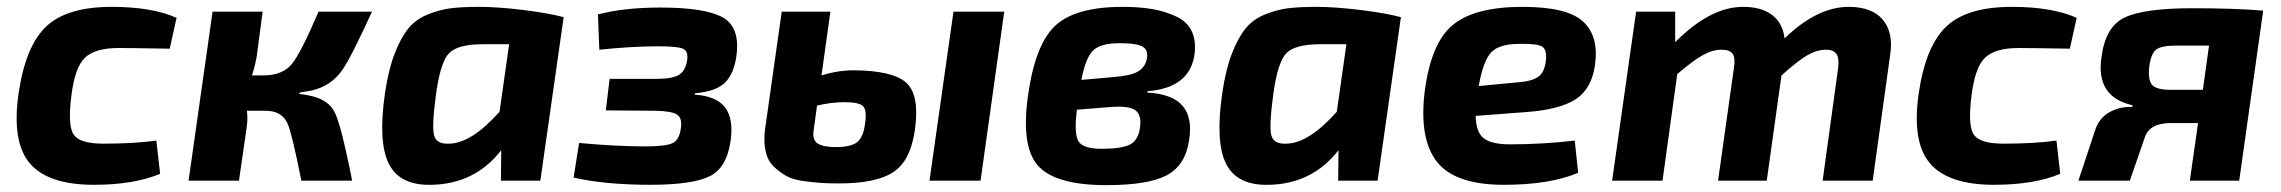

<svg xmlns="http://www.w3.org/2000/svg" viewBox="-20 -527 6653 560"><path d="M436 -117 447 -20Q370 12 254 12Q121 12 67.5 -50Q14 -112 34 -253Q54 -392 114.5 -449.5Q175 -507 306 -507Q423 -507 495 -475L475 -385Q359 -387 326 -387Q257 -387 227.5 -358.5Q198 -330 188 -246Q177 -159 195.5 -133.5Q214 -108 281 -108Q373 -108 436 -117Z M854 -257 853 -253Q886 -249 905.5 -242Q925 -235 939.5 -222Q954 -209 963 -183.5Q972 -158 980.5 -123Q989 -88 1001 -31Q1005 -11 1007 0H859Q831 -140 819 -166Q804 -199 768 -203Q760 -204 749 -204H700Q703 -183 700 -159L677 0H530L600 -493H746L729 -364Q725 -339 715 -307H747Q804 -307 831 -340Q858 -373 909 -493H1065Q1001 -353 977 -321Q945 -276 889 -263Q874 -260 854 -257Z M1556 0H1441L1442 -89Q1366 9 1240 12Q1147 15 1114.5 -48.5Q1082 -112 1103 -256Q1113 -324 1131 -370.5Q1149 -417 1171 -444Q1193 -471 1228 -485Q1263 -499 1295.5 -503Q1328 -507 1378 -507Q1431 -507 1505 -498Q1579 -489 1624 -477ZM1465 -398H1389Q1317 -398 1291 -373Q1265 -348 1252 -254Q1239 -159 1246 -132.5Q1253 -106 1290 -108Q1355 -109 1437 -201Z M1728 -382 1724 -485Q1801 -505 1906 -505Q2036 -505 2087.5 -476.5Q2139 -448 2128 -365Q2121 -312 2094.5 -286Q2068 -260 2007 -255L2006 -251Q2069 -247 2094.5 -214Q2120 -181 2111 -117Q2100 -37 2049 -12.5Q1998 12 1877 12Q1746 12 1653 -9L1669 -110Q1777 -100 1864 -100Q1923 -100 1942.5 -110Q1962 -120 1966 -154Q1970 -183 1954.5 -193Q1939 -203 1891 -204L1747 -205L1758 -297H1895Q1941 -297 1960 -308.5Q1979 -320 1984 -350Q1988 -377 1973 -384.5Q1958 -392 1900 -392Q1824 -392 1728 -382Z M2909 -493 2840 0H2691L2761 -493ZM2402 -493 2376 -307Q2424 -322 2470 -322Q2585 -321 2623.5 -285.5Q2662 -250 2649 -152Q2637 -60 2587 -26Q2537 8 2428 8Q2396 8 2374.5 6.5Q2353 5 2323 1Q2293 -3 2274 -13.5Q2255 -24 2237.5 -40.5Q2220 -57 2213.5 -84Q2207 -111 2211 -147L2260 -493ZM2363 -219 2353 -146Q2349 -118 2365.5 -108Q2382 -98 2418 -98Q2461 -98 2479.5 -112Q2498 -126 2503 -166Q2509 -205 2497.5 -217Q2486 -229 2443 -229Q2404 -229 2363 -219Z M3327 -261 3326 -257Q3400 -253 3429.5 -218Q3459 -183 3448 -117Q3437 -44 3382.5 -15.5Q3328 13 3207 13Q3056 13 3006 -45.5Q2956 -104 2980 -259Q3002 -406 3064 -457.5Q3126 -509 3266 -507Q3312 -506 3346.5 -499.5Q3381 -493 3412.5 -478Q3444 -463 3457 -433.5Q3470 -404 3463 -362Q3446 -270 3327 -261ZM3134 -294 3225 -302Q3277 -306 3297.5 -317.5Q3318 -329 3324 -351Q3331 -380 3313.5 -390.5Q3296 -401 3246 -401Q3189 -401 3167.5 -379Q3146 -357 3134 -294ZM3220 -215 3121 -207Q3112 -134 3126.5 -113.5Q3141 -93 3193 -93Q3252 -93 3276 -105.5Q3300 -118 3305 -155Q3310 -191 3292 -205Q3274 -219 3220 -215Z M3998 0H3883L3884 -89Q3808 9 3682 12Q3589 15 3556.5 -48.5Q3524 -112 3545 -256Q3555 -324 3573 -370.5Q3591 -417 3613 -444Q3635 -471 3670 -485Q3705 -499 3737.5 -503Q3770 -507 3820 -507Q3873 -507 3947 -498Q4021 -489 4066 -477ZM3907 -398H3831Q3759 -398 3733 -373Q3707 -348 3694 -254Q3681 -159 3688 -132.5Q3695 -106 3732 -108Q3797 -109 3879 -201Z M4573 -117 4583 -23Q4500 12 4366 12Q4225 12 4172 -54Q4119 -120 4135 -257Q4153 -401 4217 -454Q4281 -507 4421 -507Q4551 -507 4597.5 -464Q4644 -421 4632 -337Q4622 -267 4575 -237Q4528 -207 4430 -200L4284 -189Q4285 -140 4308.5 -123Q4332 -106 4383 -106Q4480 -106 4573 -117ZM4293 -276 4408 -287Q4448 -290 4466.5 -303Q4485 -316 4489 -351Q4492 -384 4476.5 -392Q4461 -400 4411 -399Q4353 -399 4329.5 -374.5Q4306 -350 4293 -276Z M4866 -493V-404Q4968 -507 5064 -507Q5118 -507 5149 -483Q5180 -459 5185 -415Q5280 -507 5372 -507Q5440 -507 5471.5 -469.5Q5503 -432 5493 -367L5442 0H5296L5341 -327Q5345 -358 5336 -370Q5327 -382 5306 -382Q5280 -382 5252.5 -366.5Q5225 -351 5176 -307L5133 0H4991L5037 -327Q5042 -357 5034 -369.5Q5026 -382 5001 -382Q4975 -382 4947 -366.5Q4919 -351 4872 -311L4829 0H4682L4752 -493Z M5978 -117 5989 -20Q5912 12 5796 12Q5663 12 5609.5 -50Q5556 -112 5576 -253Q5596 -392 5656.5 -449.5Q5717 -507 5848 -507Q5965 -507 6037 -475L6017 -385Q5901 -387 5868 -387Q5799 -387 5769.5 -358.5Q5740 -330 5730 -246Q5719 -159 5737.5 -133.5Q5756 -108 5823 -108Q5915 -108 5978 -117Z M6511 0H6367L6391 -168H6311Q6250 -168 6236 -127L6192 0H6042L6091 -148Q6103 -184 6134 -200.5Q6165 -217 6199 -215L6200 -220Q6093 -244 6109 -358Q6120 -449 6177 -476Q6234 -503 6375 -503Q6497 -503 6581 -496ZM6405 -265 6423 -394H6326Q6284 -394 6269 -382.5Q6254 -371 6249 -335Q6244 -295 6256.5 -280Q6269 -265 6311 -265Z"/></svg>

Font: Ezarion
Style: Bold Italic
Weight: 700
Italic angle: -8°
Designer: Natanael Gama
Version: Version 1.001;PS 001.001;hotconv 1.0.70;makeotf.lib2.5.58329